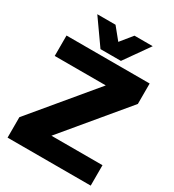

<svg xmlns="http://www.w3.org/2000/svg" viewBox="-212 -1020 1033 1140"><g transform="rotate(30 305.0 -450.5)"><path d="M20 0ZM590 -560 240 -140H590V0H20V-140L370 -560H20V-700H590ZM240 -901 305 -821 370 -901H495L375 -731H235L115 -901Z"/></g></svg>

Font: Russo One
Style: Regular
Weight: 400
Designer: Jovanny lemonad
Foundry: Jovanny Lemonad
Version: Version 1.001